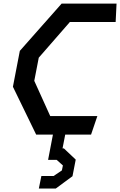

<svg xmlns="http://www.w3.org/2000/svg" viewBox="-20 -750 670 1070"><path d="M181.5 0H275L248 141H296L330.5 172L325 199.5L278.5 231H210.5L196.5 300.5H291L384 232L402 139.5L336 77H328.5L343.5 0H487.5L522.5 -103H260L171 -299.5L196 -428.5L369.5 -627.5H624.5L629.5 -730H323.5L90.5 -466.5L52 -266.5Z"/></svg>

Font: Monaspace Krypton Medium
Style: Italic
Weight: 500
Italic angle: -11°
Designer: Riley Cran & the Lettermatic Team
Foundry: Lettermatic
Version: Version 1.101 (Monaspace Krypton)